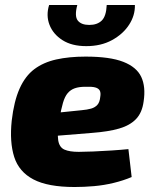

<svg xmlns="http://www.w3.org/2000/svg" viewBox="-20 -738 618 770"><path d="M323 -511Q421 -511 474.5 -490Q528 -469 546.5 -429.5Q565 -390 556 -331Q550 -286 525.5 -260.5Q501 -235 458 -222.5Q415 -210 349 -205L90 -184L102 -275L307 -296Q330 -298 345.5 -302.5Q361 -307 370.5 -317.5Q380 -328 382 -349Q385 -366 380 -375Q375 -384 361.5 -387.5Q348 -391 322 -390Q297 -390 280 -384Q263 -378 251.5 -364.5Q240 -351 232.5 -325.5Q225 -300 218 -259Q209 -203 213.5 -175Q218 -147 238.5 -138Q259 -129 296 -129Q319 -129 354 -130.5Q389 -132 427.5 -134.5Q466 -137 495 -140L508 -28Q475 -14 436 -4.5Q397 5 357 8.5Q317 12 279 12Q172 12 114 -18.5Q56 -49 37 -108.5Q18 -168 27 -254Q36 -332 58.5 -382.5Q81 -433 117.5 -460.5Q154 -488 205.5 -499.5Q257 -511 323 -511ZM408 -718H521Q522 -676 497.5 -638.5Q473 -601 429 -577Q385 -553 326 -553Q268 -553 230.5 -577Q193 -601 178.5 -638.5Q164 -676 177 -718H290Q278 -673 292 -655.5Q306 -638 338 -638Q370 -638 388 -655.5Q406 -673 408 -718Z"/></svg>

Font: Exo 2 ExtraBold
Style: Italic
Weight: 800
Italic angle: -8°
Designer: Natanael Gama
Foundry: Natanael Gama
Version: Version 2.010